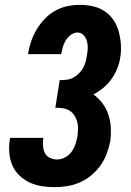

<svg xmlns="http://www.w3.org/2000/svg" viewBox="-20 -763 540 791"><path d="M206 8Q179 8 152.5 4Q126 0 102.5 -11Q79 -22 60.5 -39.5Q42 -57 31.5 -80.5Q21 -104 18.5 -131Q16 -158 20 -185L22 -195H159L158 -191Q156 -175 157.5 -159.5Q159 -144 165.5 -131.5Q172 -119 186 -112.5Q200 -106 216 -106Q232 -106 248 -114.5Q264 -123 274.5 -137.5Q285 -152 290.5 -168Q296 -184 299 -201Q301 -216 301.5 -231.5Q302 -247 298 -261.5Q294 -276 286 -288Q278 -300 266 -307.5Q254 -315 239 -317Q224 -319 208 -319L226 -433Q240 -433 254 -434.5Q268 -436 280.5 -442.5Q293 -449 304 -459.5Q315 -470 322 -482.5Q329 -495 332.5 -508Q336 -521 338 -535Q341 -550 341.5 -565Q342 -580 338 -594Q334 -608 324 -618.5Q314 -629 299 -629Q285 -629 272 -619.5Q259 -610 251 -597Q243 -584 239 -569.5Q235 -555 232 -541V-540H95L96 -543Q100 -568 108.5 -593Q117 -618 131 -641.5Q145 -665 164 -685Q183 -705 207 -718.5Q231 -732 257 -737.5Q283 -743 309 -743Q337 -743 363.5 -737Q390 -731 411.5 -716.5Q433 -702 447.5 -680.5Q462 -659 469 -633.5Q476 -608 478 -580Q480 -552 475 -524Q472 -502 462.5 -479.5Q453 -457 439 -437Q425 -417 405.5 -401Q386 -385 365 -374Q386 -359 402 -337.5Q418 -316 426.5 -290.5Q435 -265 436.5 -237Q438 -209 434 -180Q429 -155 419.5 -129.5Q410 -104 394 -81.5Q378 -59 356.5 -41Q335 -23 310 -12Q285 -1 258.5 3.5Q232 8 206 8Z"/></svg>

Font: Iosevka Heavy Oblique
Style: Regular
Weight: 900
Italic angle: -9°
Monospace: yes
Designer: Belleve Invis
Foundry: Belleve Invis
Version: Version 32.5.0; ttfautohint (v1.8.4)